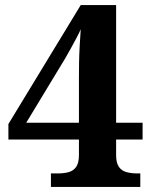

<svg xmlns="http://www.w3.org/2000/svg" viewBox="-20 -734 599 754"><path d="M180 0V-53H208Q231 -53 249.5 -58Q268 -63 279 -78.5Q290 -94 290 -125V-186H13V-247L297 -714H436V-252H540V-186H436V-125Q436 -94 447 -78.5Q458 -63 477 -58Q496 -53 518 -53H531V0ZM83 -252H290V-427Q290 -456 290.5 -488.5Q291 -521 293 -554.5Q295 -588 297 -619Q292 -607 281.5 -587Q271 -567 258.5 -544.5Q246 -522 235 -503Q224 -484 218 -475Z"/></svg>

Font: Noto Serif Thai
Style: Regular
Weight: 400
Designer: Monotype Design Team
Foundry: Monotype Imaging Inc.
Version: Version 2.001